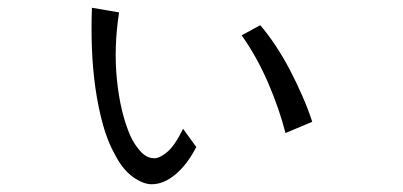

<svg xmlns="http://www.w3.org/2000/svg" viewBox="-20 -461 1040 495"><path d="M486 -82Q463 -37 432.5 -11.5Q402 14 371 14Q349 14 322.5 -5Q296 -24 276 -63Q257 -97 245 -141Q233 -185 226 -234Q219 -283 217 -336Q215 -389 217 -441L287 -429Q273 -339 281.5 -255Q290 -171 316 -111Q326 -89 342 -71Q358 -53 378 -53Q392 -53 411.5 -69.5Q431 -86 452 -129ZM716 -118Q700 -181 671 -248Q642 -315 603 -370L651 -396Q670 -374 690 -344Q710 -314 727.5 -280.5Q745 -247 760 -212.5Q775 -178 785 -147Z"/></svg>

Font: NanumGothicCoding
Style: Regular
Weight: 400
Monospace: yes
Designer: Kwon Bruce; Nicolas Noh; Sung-woo Choi; Go-un Cha; Soo-hyun Park;
Foundry: NHN Corporation
Version: Version 2.000;PS 1;hotconv 1.0.49;makeotf.lib2.0.14853